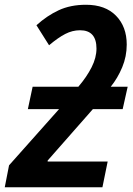

<svg xmlns="http://www.w3.org/2000/svg" viewBox="-52 -786 559 806"><path d="M378 0 400 -108H148V-112L338 -328H463L484 -422H413Q442 -458 461 -503.5Q480 -549 480 -599Q480 -674 435 -720Q390 -766 309 -766Q244 -766 194.5 -743Q145 -720 101 -680L154 -596Q192 -628 222 -643.5Q252 -659 284 -659Q353 -659 353 -582Q353 -544 332.5 -503.5Q312 -463 277 -422H85L65 -328H196L-14 -92L-32 0Z"/></svg>

Font: Noto Sans UI SemiCondensed
Style: Bold Italic
Weight: 700
Width: 4
Designer: Monotype Design Team
Foundry: Monotype Imaging Inc.
Version: 1.001